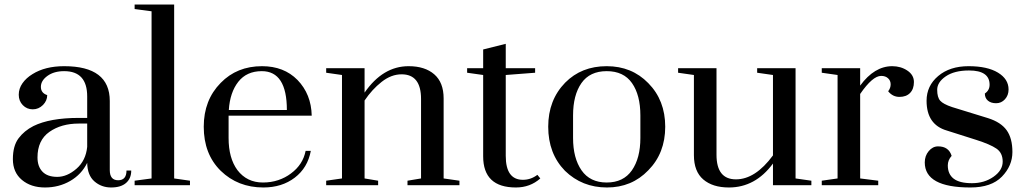

<svg xmlns="http://www.w3.org/2000/svg" viewBox="-20 -820 4545 850"><path d="M366 -99Q341 -48 291 -19Q241 10 179 10Q117 10 77 -23.5Q37 -57 37 -115.5Q37 -174 62 -207.5Q87 -241 128 -262Q201 -298 329 -298H366V-393Q366 -505 264 -505Q219 -505 190 -484Q161 -463 161 -435.5Q161 -408 189 -399Q189 -374 170 -355Q151 -336 125 -336Q99 -336 81 -354.5Q63 -373 63 -400.5Q63 -428 79.5 -451.5Q96 -475 124 -492Q180 -527 264 -527Q466 -527 466 -373V-67Q466 -22 503 -22Q540 -22 540 -65H561Q561 -30 538 -10Q515 10 472 10Q429 10 398 -17Q367 -44 366 -99ZM366 -170V-273H329Q251 -273 198.5 -236Q146 -199 146 -123Q146 -83 168 -60Q190 -37 233.5 -37Q277 -37 318.5 -73Q360 -109 366 -170Z M576 -780V-800H751V-30L821 -20V0H576V-20L651 -30V-770Z M1144 -12Q1180 -12 1211.5 -22.5Q1243 -33 1268 -52Q1321 -91 1333 -152H1356Q1342 -77 1285 -33.5Q1228 10 1146 10Q1033 10 957 -64Q882 -138 882 -259Q882 -377 957 -453Q1029 -527 1140 -527Q1237 -527 1297 -466Q1358 -403 1360 -308H992V-209Q992 -120 1031 -67Q1073 -12 1144 -12ZM1139 -505Q1072 -505 1035 -458Q998 -411 993 -333H1250Q1250 -505 1139 -505Z M1784 0V-20L1844 -30V-382Q1844 -491 1758 -491Q1712 -491 1669.5 -457.5Q1627 -424 1594 -375V-30L1654 -20V0H1424V-20L1494 -30V-488L1424 -498V-518H1594V-410Q1675 -527 1789 -527Q1861 -527 1902.5 -491Q1944 -455 1944 -384V-30L2014 -20V0Z M2349 -518V-498L2219 -488V-130Q2219 -24 2295 -24Q2330 -24 2359 -46L2372 -30Q2327 10 2264 10Q2119 10 2119 -128V-488L2048 -498V-518H2119V-601L2219 -626V-518Z M2815 -209V-309Q2815 -399 2778 -452Q2741 -505 2666 -505Q2591 -505 2554 -452Q2517 -399 2517 -309V-209Q2517 -120 2554.5 -66Q2592 -12 2666 -12Q2740 -12 2777.5 -66Q2815 -120 2815 -209ZM2481 -64Q2407 -140 2407 -259Q2407 -377 2482 -454Q2554 -527 2666 -527Q2777 -527 2850 -452Q2925 -376 2925 -259Q2925 -142 2850 -66Q2777 10 2667 10Q2557 10 2481 -64Z M3152 -518V-135Q3152 -26 3238 -26Q3324 -26 3402 -132V-488L3332 -498V-518H3502V-30L3572 -20V0H3402V-96Q3324 10 3207 10Q3135 10 3093.5 -25.5Q3052 -61 3052 -133V-488L2982 -498V-518Z M3618 0V-20L3688 -30V-488L3618 -498V-518H3788V-441Q3851 -527 3930 -527Q3968 -527 3997 -507.5Q4026 -488 4026 -457Q4026 -426 4009 -408.5Q3992 -391 3962 -391Q3932 -391 3912 -416Q3923 -430 3923 -446.5Q3923 -463 3911.5 -473.5Q3900 -484 3881 -484Q3843 -484 3788 -404V-30L3868 -20V0Z M4276 10Q4074 10 4074 -101Q4074 -130 4091.5 -151Q4109 -172 4133 -172Q4180 -172 4193 -130Q4176 -111 4176 -88Q4176 -49 4202 -29Q4228 -9 4283 -9Q4338 -9 4378.5 -37.5Q4419 -66 4419 -104.5Q4419 -143 4391.5 -162Q4364 -181 4301 -201L4172 -242Q4082 -268 4082 -374Q4082 -440 4133.5 -483.5Q4185 -527 4268 -527Q4351 -527 4398 -498.5Q4445 -470 4445 -424Q4445 -398 4429 -380.5Q4413 -363 4390 -363Q4367 -363 4353.5 -374.5Q4340 -386 4340 -406Q4361 -420 4361 -445Q4361 -508 4270 -508Q4205 -508 4167 -482Q4129 -456 4129 -422.5Q4129 -389 4142.5 -374Q4156 -359 4195 -346L4354 -297Q4411 -279 4436.5 -243.5Q4462 -208 4462 -147Q4462 -86 4415.5 -38Q4369 10 4276 10Z"/></svg>

Font: Prata
Style: Regular
Weight: 400
Designer: Cyreal (www.cyreal.org)
Foundry: Cyreal (www.cyreal.org)
Version: Version 1.010